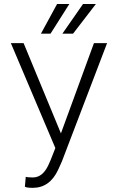

<svg xmlns="http://www.w3.org/2000/svg" viewBox="-20 -926 587 957"><path d="M283.7 -261.2 448.2 -710.9H513.7L288.6 -121.6L269.5 -79.1Q227.5 10.3 143.1 10.3Q114.7 10.3 104 4.9L108.4 -44.9Q117.2 -41.5 143.6 -41.5Q191.9 -41.5 220.2 -101.1L232.4 -128.4L255.9 -188L34.2 -710.9H97.7ZM394 -906.2H458L344.2 -758.3H291ZM264.6 -906.2H325.7L231.9 -758.3H184.1Z"/></svg>

Font: Roboto Condensed Light
Style: Regular
Weight: 300
Designer: Google
Version: Version 2.134; 2016